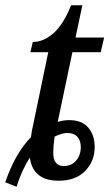

<svg xmlns="http://www.w3.org/2000/svg" viewBox="-40 -679 417 732"><path d="M-20 16Q18 -95 78 -156Q81 -181 87 -206L144 -480H76L85 -519Q126 -519 164 -552.5Q202 -586 231 -659H274L248 -536H357L344 -480H236L180 -214Q201 -221 224 -221Q272 -221 296.5 -192.5Q321 -164 321 -118Q321 -65 285 -27.5Q249 10 183 10Q133 10 106 -13Q79 -36 74 -78Q44 -33 23 33ZM268 -118Q268 -143 255 -157.5Q242 -172 217 -172Q196 -172 168 -158Q163 -121 163 -97Q163 -46 203 -46Q232 -46 250 -66.5Q268 -87 268 -118Z"/></svg>

Font: Noto Serif Narrow
Style: Italic
Weight: 400
Width: 4
Italic angle: -12°
Designer: Monotype Design Team
Foundry: Monotype Imaging Inc.
Version: Version 1.001